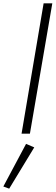

<svg xmlns="http://www.w3.org/2000/svg" viewBox="-79 -800 333 1149"><path d="M182 -780 50 0H100L234 -780ZM77 61 -59 316 -24 329 126 82Z"/></svg>

Font: Jost* 300 Light Italic
Style: Italic
Weight: 300
Italic angle: -10°
Version: Version 3.200; ttfautohint (v0.97) -l 8 -r 50 -G 200 -x 14 -